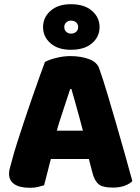

<svg xmlns="http://www.w3.org/2000/svg" viewBox="-20 -883 667 914"><path d="M320 -459H314Q305 -431 294 -398Q283 -365 271 -328.5Q259 -292 248 -253L226 -140Q220 -120 215.5 -101Q211 -82 206.5 -65Q202 -48 198 -32Q194 -16 190 -1Q177 3 161 7Q145 11 123 11Q73 11 48 -6.5Q23 -24 23 -55Q23 -69 27 -83Q31 -97 36 -116Q44 -148 60 -198.5Q76 -249 95.5 -307.5Q115 -366 134.5 -422Q154 -478 170 -522.5Q186 -567 194 -588Q211 -598 246 -607Q281 -616 315 -616Q365 -616 404 -601.5Q443 -587 453 -555Q471 -504 491.5 -435.5Q512 -367 533.5 -292.5Q555 -218 575 -147.5Q595 -77 610 -21Q598 -8 574 1Q550 10 517 10Q468 10 449 -6.5Q430 -23 421 -57L396 -153L376 -256Q366 -295 356 -331Q346 -367 337 -399.5Q328 -432 320 -459ZM151 -126 220 -261H440L461 -126ZM185 -754Q185 -800 220.5 -831.5Q256 -863 317 -863Q382 -863 418 -831.5Q454 -800 454 -754Q454 -708 418 -677Q382 -646 317 -646Q256 -646 220.5 -677Q185 -708 185 -754ZM286 -754Q286 -740 295.5 -731.5Q305 -723 318 -723Q333 -723 342.5 -731.5Q352 -740 352 -754Q352 -768 342.5 -776.5Q333 -785 318 -785Q305 -785 295.5 -776.5Q286 -768 286 -754Z"/></svg>

Font: Baloo Bhaijaan 2 ExtraBold
Style: Regular
Weight: 800
Designer: Sanskriti Dholi, Noopur Datye and Ek Type
Foundry: Ek Type
Version: Version 1.701